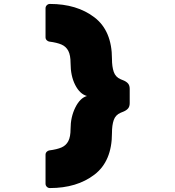

<svg xmlns="http://www.w3.org/2000/svg" viewBox="-20 -796 890 974"><path d="M609 -231 592 -224Q566 -213 557 -187Q548 -161 548 -121Q548 22 459 90Q370 158 233 158Q224 158 217.5 151.5Q211 145 211 136V-11Q211 -20 217 -26Q223 -32 230 -33Q269 -38 292 -48Q315 -58 326.5 -80Q338 -102 338 -142Q338 -202 362 -250.5Q386 -299 421 -309Q385 -319 361.5 -365Q338 -411 338 -476Q338 -516 326.5 -538Q315 -560 292 -570Q269 -580 230 -585Q223 -586 217 -592Q211 -598 211 -607V-754Q211 -763 217.5 -769.5Q224 -776 233 -776Q370 -776 459 -708Q548 -640 548 -497Q548 -458 557 -431.5Q566 -405 592 -394L609 -387Q624 -380 631 -370.5Q638 -361 638 -345V-273Q638 -257 631 -247.5Q624 -238 609 -231Z"/></svg>

Font: Rubik Mono One
Style: Regular
Weight: 400
Designer: Hubert and Fischer with Elvire Volk Leonovitch (Cyrillic Expansion: Cyreal)
Foundry: Hubert and Fischer with Elvire Volk Leonovitch
Version: Version 2.000